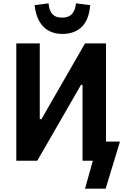

<svg xmlns="http://www.w3.org/2000/svg" viewBox="-20 -966 772 1154"><path d="M491 168 538 0H476V-454L468 -458L204 0H78V-705H219V-252L228 -248L491 -705H617V-115H701L615 168ZM354 -762Q310 -762 275 -780Q240 -798 217.5 -836Q195 -874 188 -935L272 -946Q275 -903 294.5 -881.5Q314 -860 352 -860Q391 -860 411 -880Q431 -900 437 -946L522 -935Q515 -847 471.5 -804.5Q428 -762 354 -762Z"/></svg>

Font: Nunito Sans 7pt Condensed ExtraBold
Style: Regular
Weight: 800
Width: 3
Designer: Vernon Adams
Foundry: Vernon Adams
Version: Version 3.101;gftools[0.9.27]